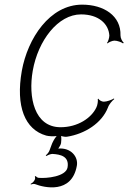

<svg xmlns="http://www.w3.org/2000/svg" viewBox="-20 -580 553 827"><path d="M74 -275C47 -122 87 -22 179 4C190 7 211 8 224 6C214 17 205 35 201 47L194 66C192 74 183 85 177 89L180 92C186 88 198 83 206 83C240 85 279 93 271 141C264 181 180 189 147 186C142 186 135 181 134 178L130 181C136 193 121 208 112 212L113 215C117 213 125 211 131 213C169 228 289 257 311 134C318 96 286 55 231 60C236 53 242 43 243 36C244 29 245 14 243 6C251 8 261 10 268 9C346 -3 419 -50 445 -117C449 -130 464 -147 472 -153L471 -156C462 -150 440 -142 427 -142C418 -142 406 -149 404 -155L401 -153C403 -147 400 -126 395 -117C374 -72 315 -32 241 -32C128 -32 101 -161 121 -275C144 -406 230 -518 329 -518C405 -518 448 -477 451 -427C451 -418 446 -401 441 -395L443 -393C448 -398 464 -405 473 -405C485 -405 504 -398 510 -393L513 -396C507 -401 499 -415 499 -427C502 -512 427 -560 334 -560C194 -560 99 -414 74 -275Z"/></svg>

Font: Armata Saber
Style: RgIta
Weight: 400
Designer: Jasper
Foundry: Cannot Into Space Fonts
Version: Version 0.970